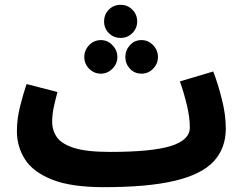

<svg xmlns="http://www.w3.org/2000/svg" viewBox="-20 -754 1006 795"><path d="M410 21Q275 21 196.5 -10Q118 -41 84 -93.5Q50 -146 50 -211Q50 -262 63.5 -315Q77 -368 90 -406L218 -373Q210 -344 203 -312Q196 -280 196 -250Q196 -214 215.5 -186Q235 -158 286.5 -141.5Q338 -125 436 -125Q609 -125 687.5 -149.5Q766 -174 766 -226Q766 -267 754.5 -316Q743 -365 725 -417L863 -458Q883 -406 899 -342Q915 -278 915 -222Q915 -140 865 -86Q815 -32 704 -5.5Q593 21 410 21ZM480 -597Q450 -597 430.5 -617Q411 -637 411 -665Q411 -694 430.5 -714Q450 -734 480 -734Q508 -734 528 -714Q548 -694 548 -665Q548 -637 528 -617Q508 -597 480 -597ZM398 -449Q369 -449 349 -469.5Q329 -490 329 -518Q329 -546 349 -567Q369 -588 398 -588Q425 -588 445.5 -567Q466 -546 466 -518Q466 -490 445.5 -469.5Q425 -449 398 -449ZM566 -449Q537 -449 518 -469.5Q499 -490 499 -518Q499 -546 518 -567Q537 -588 566 -588Q594 -588 614 -567Q634 -546 634 -518Q634 -490 614 -469.5Q594 -449 566 -449Z"/></svg>

Font: Noto Sans Arabic UI Cn XBd
Style: Regular
Weight: 800
Width: 3
Designer: Monotype Design Team, Nadine Chahine and Nizar Qandah
Foundry: Monotype Imaging Inc.
Version: Version 2.010; ttfautohint (v1.8.4.7-5d5b)